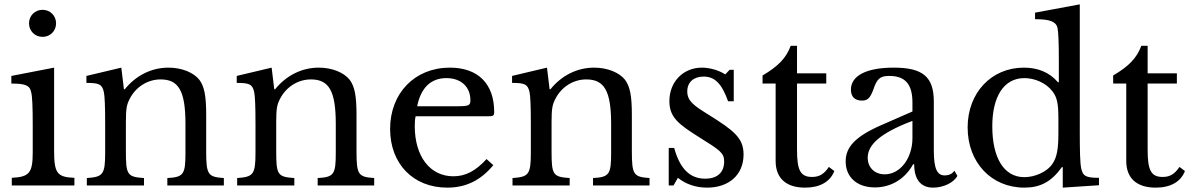

<svg xmlns="http://www.w3.org/2000/svg" viewBox="-20 -850 5460 880"><path d="M228 -159V-540L32 -502V-467C98 -467 117 -458 123 -427C128 -409 130 -357 130 -280V-152C130 -58 115 -39 34 -35V0H321V-35C242 -38 228 -56 228 -159ZM113 -743C113 -708 140 -681 175 -681C210 -681 237 -708 237 -743C237 -778 210 -805 175 -805C140 -805 113 -778 113 -743Z M557 -157V-291C557 -354 561 -371 575 -398C603 -452 657 -486 716 -486C799 -486 830 -433 830 -282V-150C830 -51 822 -38 747 -34V0H1006V-34C933 -39 925 -49 925 -157V-324C925 -409 917 -453 894 -484C867 -518 813 -540 752 -540C673 -540 602 -503 552 -441H548L536 -540L376 -502V-470C434 -470 448 -464 456 -428C460 -411 462 -361 462 -283V-150C462 -50 452 -39 378 -34V0H640V-34C563 -39 557 -49 557 -157Z M1246 -157V-291C1246 -354 1250 -371 1264 -398C1292 -452 1346 -486 1405 -486C1488 -486 1519 -433 1519 -282V-150C1519 -51 1511 -38 1436 -34V0H1695V-34C1622 -39 1614 -49 1614 -157V-324C1614 -409 1606 -453 1583 -484C1556 -518 1502 -540 1441 -540C1362 -540 1291 -503 1241 -441H1237L1225 -540L1065 -502V-470C1123 -470 1137 -464 1145 -428C1149 -411 1151 -361 1151 -283V-150C1151 -50 1141 -39 1067 -34V0H1329V-34C1252 -39 1246 -49 1246 -157Z M2241 -93 2210 -121C2160 -66 2113 -42 2058 -42C1951 -42 1881 -133 1881 -272C1881 -290 1882 -306 1885 -317H2214C2241 -317 2245 -319 2245 -337C2245 -467 2170 -540 2042 -540C1881 -540 1768 -423 1768 -259C1768 -99 1874 10 2030 10C2115 10 2183 -23 2241 -93ZM2076 -363H1892C1909 -448 1955 -492 2026 -492C2093 -492 2136 -452 2136 -391C2136 -367 2130 -363 2076 -363Z M2508 -157V-291C2508 -354 2512 -371 2526 -398C2554 -452 2608 -486 2667 -486C2750 -486 2781 -433 2781 -282V-150C2781 -51 2773 -38 2698 -34V0H2957V-34C2884 -39 2876 -49 2876 -157V-324C2876 -409 2868 -453 2845 -484C2818 -518 2764 -540 2703 -540C2624 -540 2553 -503 2503 -441H2499L2487 -540L2327 -502V-470C2385 -470 2399 -464 2407 -428C2411 -411 2413 -361 2413 -283V-150C2413 -50 2403 -39 2329 -34V0H2591V-34C2514 -39 2508 -49 2508 -157Z M3087 -35C3123 -6 3169 10 3221 10C3320 10 3388 -48 3388 -142C3388 -218 3343 -252 3228 -324C3160 -366 3130 -387 3130 -431C3130 -474 3160 -499 3205 -499C3256 -499 3288 -467 3317 -386H3343V-530H3324L3304 -509C3275 -528 3233 -540 3197 -540C3113 -540 3048 -477 3048 -386C3048 -311 3093 -279 3183 -222C3281 -161 3299 -149 3299 -110C3299 -57 3265 -31 3212 -31C3142 -31 3096 -77 3070 -172H3045V0H3067Z M3535 -467V-112C3535 -34 3582 10 3670 10C3738 10 3785 -17 3804 -66L3779 -85C3757 -52 3735 -39 3702 -39C3649 -39 3633 -69 3633 -163V-467H3767V-514H3633V-640H3604C3583 -583 3546 -546 3475 -504V-467Z M4162 -296V-217C4162 -126 4107 -51 4035 -51C3989 -51 3957 -82 3957 -127C3957 -184 4009 -238 4162 -296ZM4018 -276C3895 -222 3856 -173 3856 -110C3856 -38 3908 9 3990 9C4065 9 4129 -31 4165 -97H4170C4170 -29 4199 10 4257 10C4304 10 4352 -13 4368 -44L4354 -68C4344 -50 4323 -46 4310 -46C4275 -46 4260 -77 4260 -160V-384C4260 -498 4210 -540 4076 -540C3951 -540 3880 -503 3880 -439C3880 -407 3898 -389 3930 -389C3956 -389 3967 -399 3982 -437C3999 -489 4013 -502 4056 -502C4129 -502 4162 -464 4162 -380V-339Z M4675 10C4748 10 4799 -17 4847 -84H4851V10L5017 -1V-35C4955 -35 4944 -44 4936 -76C4930 -101 4929 -161 4929 -253V-830L4724 -792V-762C4793 -762 4820 -751 4827 -722C4831 -704 4833 -650 4833 -575V-473H4829C4790 -519 4736 -540 4673 -540C4523 -540 4415 -424 4415 -266C4415 -105 4524 10 4675 10ZM4831 -305V-239C4831 -167 4824 -130 4805 -101C4779 -61 4722 -38 4675 -38C4579 -38 4528 -130 4528 -271C4528 -406 4580 -492 4675 -492C4721 -492 4774 -471 4804 -431C4825 -404 4831 -375 4831 -305Z M5142 -467V-112C5142 -34 5189 10 5277 10C5345 10 5392 -17 5411 -66L5386 -85C5364 -52 5342 -39 5309 -39C5256 -39 5240 -69 5240 -163V-467H5374V-514H5240V-640H5211C5190 -583 5153 -546 5082 -504V-467Z"/></svg>

Font: Libre Baskerville
Style: Regular
Weight: 400
Designer: Pablo Impallari, Rodrigo Fuenzalida
Foundry: Pablo Impallari, Rodrigo Fuenzalida
Version: Version 1.051;Glyphs 3.2.3 (3260)